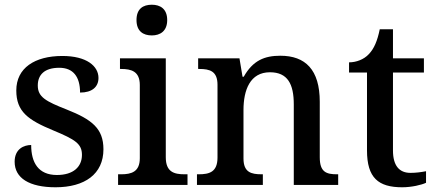

<svg xmlns="http://www.w3.org/2000/svg" viewBox="-20 -783 1846 813"><path d="M215 10C339 10 418 -46 418 -151C418 -239 369 -277 263 -319C174 -354 140 -372 140 -421C140 -466 168 -496 231 -496C290 -496 319 -458 319 -391C370 -391 397 -415 397 -453C397 -503 347 -546 244 -546C127 -546 49 -495 49 -400C49 -310 99 -275 205 -231C299 -192 327 -174 327 -127C327 -77 291 -42 221 -42C142 -42 112 -95 112 -169C82 -169 42 -153 42 -98C42 -29 104 10 215 10Z M623 -633C658 -633 688 -651 688 -698C688 -746 658 -763 623 -763C586 -763 558 -746 558 -698C558 -651 586 -633 623 -633ZM480 0H774V-45H761C717 -45 682 -55 682 -117V-536H488V-491H493C536 -491 572 -481 572 -423V-113C572 -55 536 -45 493 -45H480Z M814 0H1093V-45H1088C1044 -45 1011 -53 1011 -112V-317C1011 -402 1039 -477 1123 -477C1198 -477 1224 -427 1224 -341V0H1412V-45H1407C1362 -45 1334 -54 1334 -117V-352C1334 -488 1273 -547 1167 -547C1100 -547 1051 -527 1012 -458H1007L994 -536H819V-491H824C868 -491 901 -482 901 -424V-116C901 -54 866 -45 821 -45H814Z M1683 10C1723 10 1765 0 1784 -9V-58C1763 -54 1742 -51 1718 -51C1671 -51 1644 -81 1644 -146V-476H1775V-536H1644V-659H1588C1578 -610 1564 -577 1542 -554C1521 -531 1488 -519 1458 -519V-476H1534V-146C1534 -30 1582 10 1683 10Z"/></svg>

Font: Noto Serif Gurmukhi Medium
Style: Regular
Weight: 500
Designer: Vaibhav Singh and the Monotype Design Team
Foundry: Monotype Imaging Inc.
Version: Version 2.004